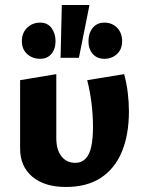

<svg xmlns="http://www.w3.org/2000/svg" viewBox="-20 -731 580 764"><path d="M242 13Q157 13 108.5 -28Q60 -69 60 -140V-412L204 -436V-182Q204 -135 224.5 -109Q245 -83 280 -83Q304 -83 320 -99Q336 -115 343 -147Q350 -179 350 -227Q350 -274 344 -321.5Q338 -369 327 -412L474 -436Q484 -399 488.5 -361.5Q493 -324 493 -288Q493 -195 465 -127.5Q437 -60 381.5 -23.5Q326 13 242 13ZM221 -501 226 -711H336L294 -501ZM140 -497Q109 -497 88 -516Q67 -535 67 -567Q67 -600 88 -620.5Q109 -641 140 -641Q169 -641 185 -619.5Q201 -598 201 -567Q201 -536 184.5 -516.5Q168 -497 140 -497ZM395 -497Q366 -497 349 -516.5Q332 -536 332 -567Q332 -599 349 -620Q366 -641 395 -641Q426 -641 446 -620.5Q466 -600 466 -567Q466 -535 445.5 -516Q425 -497 395 -497Z"/></svg>

Font: Ysabeau Infant ExtraBold
Style: Regular
Weight: 800
Designer: Christian Thalmann (Catharsis Fonts)
Version: Version 2.001;gftools[0.9.30]; featfreeze: ss01,ss02,lnum